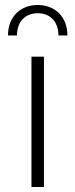

<svg xmlns="http://www.w3.org/2000/svg" viewBox="-20 -749 301 769"><path d="M48 -607C48 -607 12 -607 12 -607C12 -683 63 -729 131 -729C199 -729 250 -683 250 -607C250 -607 214 -607 214 -607C214 -662 181 -696 131 -696C81 -696 48 -662 48 -607ZM156 0C156 0 106 0 106 0C106 0 106 -522 106 -522C106 -522 156 -522 156 -522C156 -522 156 0 156 0Z"/></svg>

Font: TamingNoise
Style: Regular
Weight: 500
Designer: Julieta Ulanovsky
Foundry: Julieta Ulanovsky
Version: ""